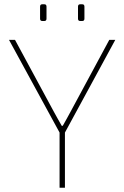

<svg xmlns="http://www.w3.org/2000/svg" viewBox="-20 -876 581 896"><path d="M518 -690 279 -250H262L22 -690H50L230 -357Q239 -341 248.5 -323.5Q258 -306 268 -289H273Q282 -306 292 -323Q302 -340 310 -356L490 -690ZM283 -281V0H258V-281ZM364 -856Q374 -856 374 -845V-789Q374 -778 364 -778H354Q344 -778 344 -789V-845Q344 -856 354 -856ZM187 -856Q197 -856 197 -845V-789Q197 -778 187 -778H177Q167 -778 167 -789V-845Q167 -856 177 -856Z"/></svg>

Font: Exo 2 Thin
Style: Regular
Weight: 250
Designer: Natanael Gama
Foundry: Natanael Gama
Version: Version 2.010